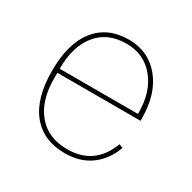

<svg xmlns="http://www.w3.org/2000/svg" viewBox="-124 -643 781 780"><g transform="rotate(30 266.5 -253.0)"><path d="M272 12.2Q171.4 12.2 115.7 -55.7Q60.1 -123.5 60.1 -252.9Q60.1 -381.3 114.7 -449.7Q169.4 -518.1 268.1 -518.1Q360.4 -518.1 416.7 -449.7Q473.1 -381.3 473.1 -266.1V-255.9H83V-229Q83 -126 132.8 -66.4Q182.6 -6.8 272 -6.8Q400.4 -6.8 446.8 -130.9L464.8 -124Q441.9 -60.1 392.6 -23.9Q343.3 12.2 272 12.2ZM83 -274.9H450.2V-278.8Q450.2 -378.4 400.1 -438.7Q350.1 -499 268.1 -499Q180.2 -499 131.6 -439.5Q83 -379.9 83 -276.9Z"/></g></svg>

Font: Anuphan Thin
Style: Regular
Weight: 250
Designer: Mike Abbink, Paul van der Laan, Pieter van Rosmalen, Mint Tantisuwanna
Foundry: Bold Monday; Cadson Demak
Version: Version 3.002;hotconv 1.0.109;makeotfexe 2.5.65596